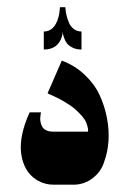

<svg xmlns="http://www.w3.org/2000/svg" viewBox="-20 -506 354 526"><path d="M203.3 -370.3V-419.7Q191.3 -419.7 182.3 -426.5Q173.3 -433.3 169.2 -443.2Q165 -453 162.5 -462.8Q160 -472.7 159.7 -479.3L159 -486.3H144.3Q144.3 -486.3 142.3 -468.3Q133.7 -424.3 105.7 -420Q103 -419.7 100 -419.7V-370.3Q137.7 -370.3 149 -404Q151.7 -412.7 152 -419.7Q152 -417.7 152.3 -414.3Q152.7 -411 155.5 -402.5Q158.3 -394 163.2 -387.5Q168 -381 178.5 -375.7Q189 -370.3 203.3 -370.3ZM127 0H181Q211 0 234.5 -18.3Q258 -36.7 266 -64.7Q275 -89 277.2 -119.3Q279.3 -149.7 273 -182.8Q266.7 -216 252.7 -246Q238.7 -276 211.8 -301.3Q185 -326.7 149.3 -340L110.3 -250.3Q135.3 -239.7 155 -228.2Q174.7 -216.7 186 -206.7Q197.3 -196.7 205.3 -187.2Q213.3 -177.7 216.2 -170.2Q219 -162.7 220.3 -157Q221.7 -151.3 221.3 -148.3L221 -145.3H125Q115.3 -145.3 108.3 -148.3Q101.3 -151.3 97.8 -155.8Q94.3 -160.3 92.5 -166.3Q90.7 -172.3 90.3 -177.3Q90 -182.3 90.7 -187.8Q91.3 -193.3 91.7 -195.3Q92 -197.3 92.3 -198.3H61.3Q18.7 -105 50.7 -44.7Q61.7 -24.3 82 -12.2Q102.3 0 127 0Z"/></svg>

Font: Jomhuria
Style: Regular
Weight: 400
Designer: Arabic design by Kourosh Beigpour, Latin design by Eben Sorkin, engineering by Lasse Fister and Khaled Hosney
Version: Version 1.0010